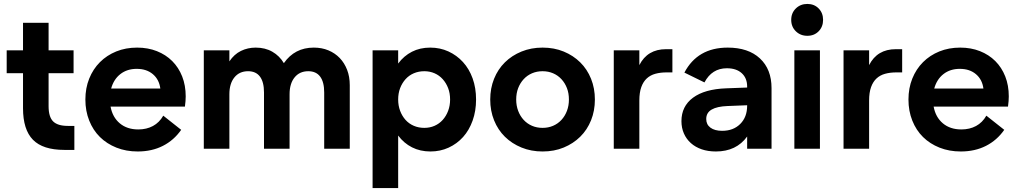

<svg xmlns="http://www.w3.org/2000/svg" viewBox="-20 -756 5180 976"><path d="M14 -500H97V-640H227V-500H354V-384H227V-216Q227 -162 250 -139Q273 -116 325 -116H358V6H307Q198 6 147.5 -45.5Q97 -97 97 -206V-384H14Z M680 14Q621 14 572 -5.5Q523 -25 488 -59.5Q453 -94 433.5 -143Q414 -192 414 -250Q414 -308 433.5 -356.5Q453 -405 488 -440Q523 -475 571 -494.5Q619 -514 677 -514Q732 -514 777.5 -496Q823 -478 855.5 -445.5Q888 -413 906 -367.5Q924 -322 924 -266Q924 -255 923 -242Q922 -229 920 -214H542Q552 -160 589 -129Q626 -98 683 -98Q725 -98 757.5 -115.5Q790 -133 810 -168L901 -96Q864 -43 808 -14.5Q752 14 680 14ZM675 -406Q626 -406 592 -379.5Q558 -353 545 -306H795Q789 -352 757 -379Q725 -406 675 -406Z M1322 -286Q1322 -339 1301.5 -366.5Q1281 -394 1241 -394Q1197 -394 1171.5 -362.5Q1146 -331 1146 -277V0H1016V-500H1146V-444Q1170 -480 1204.5 -497Q1239 -514 1280 -514Q1328 -514 1364.5 -493Q1401 -472 1423 -435Q1478 -514 1575 -514Q1616 -514 1649.5 -500Q1683 -486 1707 -461Q1731 -436 1744.5 -401Q1758 -366 1758 -323V0H1628V-286Q1628 -339 1607.5 -366.5Q1587 -394 1547 -394Q1503 -394 1477.5 -362.5Q1452 -331 1452 -277V0H1322Z M1874 -500H2004V-433Q2033 -472 2074 -493Q2115 -514 2167 -514Q2217 -514 2259.5 -494.5Q2302 -475 2333.5 -440.5Q2365 -406 2382.5 -357.5Q2400 -309 2400 -250Q2400 -192 2382.5 -143Q2365 -94 2334 -59.5Q2303 -25 2260.5 -5.5Q2218 14 2168 14Q2116 14 2074.5 -7Q2033 -28 2004 -67V200H1874ZM2137 -106Q2165 -106 2189 -116.5Q2213 -127 2230.5 -146.5Q2248 -166 2258 -192.5Q2268 -219 2268 -250Q2268 -282 2258 -308Q2248 -334 2230.5 -353.5Q2213 -373 2189 -383.5Q2165 -394 2137 -394Q2108 -394 2083.5 -383.5Q2059 -373 2041.5 -353.5Q2024 -334 2014 -308Q2004 -282 2004 -250Q2004 -219 2014 -192.5Q2024 -166 2041.5 -146.5Q2059 -127 2083.5 -116.5Q2108 -106 2137 -106Z M2738 14Q2680 14 2631 -6Q2582 -26 2546.5 -61Q2511 -96 2491.5 -144.5Q2472 -193 2472 -250Q2472 -307 2491.5 -355.5Q2511 -404 2546.5 -439Q2582 -474 2631 -494Q2680 -514 2738 -514Q2797 -514 2845.5 -494Q2894 -474 2929.5 -439Q2965 -404 2984.5 -355.5Q3004 -307 3004 -250Q3004 -193 2984.5 -144.5Q2965 -96 2929.5 -61Q2894 -26 2845.5 -6Q2797 14 2738 14ZM2738 -106Q2767 -106 2791.5 -116.5Q2816 -127 2834 -146.5Q2852 -166 2862 -192.5Q2872 -219 2872 -250Q2872 -282 2862 -308Q2852 -334 2834 -353.5Q2816 -373 2791.5 -383.5Q2767 -394 2738 -394Q2709 -394 2684.5 -383.5Q2660 -373 2642 -353.5Q2624 -334 2614 -308Q2604 -282 2604 -250Q2604 -219 2614 -192.5Q2624 -166 2642 -146.5Q2660 -127 2684.5 -116.5Q2709 -106 2738 -106Z M3100 -500H3230V-425Q3271 -506 3366 -506H3398V-388H3369Q3337 -388 3311.5 -381Q3286 -374 3268 -357.5Q3250 -341 3240 -313.5Q3230 -286 3230 -245V0H3100Z M3444 -140Q3444 -216 3503 -259.5Q3562 -303 3671 -307L3778 -311V-316Q3778 -359 3750.5 -384Q3723 -409 3675 -409Q3599 -409 3561 -337L3459 -387Q3526 -514 3679 -514Q3784 -514 3843 -459Q3902 -404 3902 -308V0H3778V-62Q3723 14 3619 14Q3579 14 3547 3Q3515 -8 3492 -28.5Q3469 -49 3456.5 -77.5Q3444 -106 3444 -140ZM3651 -91Q3708 -91 3743 -126Q3778 -161 3778 -219V-221L3678 -217Q3625 -215 3597.5 -199Q3570 -183 3570 -151Q3570 -123 3591.5 -107Q3613 -91 3651 -91Z M4018 -500H4148V0H4018ZM4084 -574Q4049 -574 4025.5 -597Q4002 -620 4002 -655Q4002 -690 4025.5 -713Q4049 -736 4084 -736Q4119 -736 4141.5 -713Q4164 -690 4164 -655Q4164 -620 4141.5 -597Q4119 -574 4084 -574Z M4268 -500H4398V-425Q4439 -506 4534 -506H4566V-388H4537Q4505 -388 4479.5 -381Q4454 -374 4436 -357.5Q4418 -341 4408 -313.5Q4398 -286 4398 -245V0H4268Z M4864 14Q4805 14 4756 -5.5Q4707 -25 4672 -59.5Q4637 -94 4617.5 -143Q4598 -192 4598 -250Q4598 -308 4617.5 -356.5Q4637 -405 4672 -440Q4707 -475 4755 -494.5Q4803 -514 4861 -514Q4916 -514 4961.5 -496Q5007 -478 5039.5 -445.5Q5072 -413 5090 -367.5Q5108 -322 5108 -266Q5108 -255 5107 -242Q5106 -229 5104 -214H4726Q4736 -160 4773 -129Q4810 -98 4867 -98Q4909 -98 4941.5 -115.5Q4974 -133 4994 -168L5085 -96Q5048 -43 4992 -14.5Q4936 14 4864 14ZM4859 -406Q4810 -406 4776 -379.5Q4742 -353 4729 -306H4979Q4973 -352 4941 -379Q4909 -406 4859 -406Z"/></svg>

Font: NT Somic Bold
Style: Regular
Weight: 700
Designer: Ravid Balaliev — lead type designer, mastering
Michael Voronin — secret advisor, marketing
Ivan Kovalenko — best boy
Foundry: NT Type
Version: Version 0.7